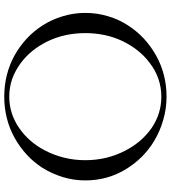

<svg xmlns="http://www.w3.org/2000/svg" viewBox="30 -812 801 900"><g transform="rotate(90 430.0 -362.5)"><path d="M433.6 -743.2Q328.1 -743.2 239.3 -693.4Q151.4 -643.6 99.6 -562.5Q71.3 -519.5 56.6 -468.8Q41 -418 41 -362.3Q41 -307.6 56.6 -256.8Q71.3 -206.1 99.6 -162.1Q151.4 -81.1 239.3 -31.2Q328.1 17.6 433.6 17.6Q539.1 17.6 627 -31.2Q715.8 -81.1 767.6 -162.1Q794.9 -206.1 810.5 -256.8Q826.2 -307.6 826.2 -362.3Q826.2 -464.8 775.4 -549.8Q723.6 -635.7 640.6 -685.5Q594.7 -712.9 543 -727.5Q490.2 -743.2 433.6 -743.2ZM433.6 -5.9Q390.6 -5.9 350.6 -19.5Q310.5 -34.2 276.4 -59.6Q212.9 -106.4 173.8 -186.5Q135.7 -266.6 135.7 -362.3Q135.7 -459 173.8 -538.1Q212.9 -618.2 276.4 -665Q310.5 -691.4 350.6 -705.1Q390.6 -718.8 433.6 -718.8Q513.7 -718.8 581.1 -672.9Q647.5 -626 686.5 -549.8Q708 -508.8 719.7 -461.9Q731.4 -414.1 731.4 -362.3Q731.4 -310.5 719.7 -263.7Q708 -215.8 686.5 -174.8Q647.5 -98.6 581.1 -52.7Q513.7 -5.9 433.6 -5.9Z"/></g></svg>

Font: Suave
Style: Regular
Weight: 400
Designer: Manu Ambady
Version: Version 1.0